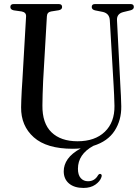

<svg xmlns="http://www.w3.org/2000/svg" viewBox="-20 -720 690 946"><path d="M540 -296.5 521 -621Q519 -653 488 -661L448 -669Q432 -673 432 -685.5Q432 -700 448 -700H623.5Q639.5 -700 639.5 -685.5Q639.5 -673.5 622.5 -669L587.5 -660.5Q554 -652 556.5 -619L573 -299Q574.5 -273 575.8 -248Q577 -223 577.5 -196.5Q578.5 -128 544.8 -75.8Q511 -23.5 440 -1.5Q364 40 364 111.5Q364 142 377.8 157.5Q391.5 173 413.5 173Q446.5 173 463 143.5Q468.5 135.5 475 137Q484.5 140 479.5 153.5Q473 173.5 449.8 189.8Q426.5 206 391.5 206Q346 206 320 184Q294 162 294 124Q294 92 313.8 63.8Q333.5 35.5 378 11Q358.5 13 338 13Q210 13 146.5 -43.5Q83 -100 84 -191.5Q84 -206.5 85 -229.2Q86 -252 87.2 -276.2Q88.5 -300.5 90 -319L108.5 -639.5Q109.5 -659 87 -663.5L48 -669Q31 -672.5 31 -685.5Q31 -700 47.5 -700H269.5Q286 -700 286 -685.5Q286 -673 269.5 -669.5L231.5 -663.5Q212 -660 211 -639.5L192.5 -320.5Q190.5 -284 190 -253.8Q189.5 -223.5 189 -200.5Q188 -112.5 233.8 -68.2Q279.5 -24 362 -24Q448 -24 496.5 -70.8Q545 -117.5 544 -198Q543.5 -229 542.2 -252.2Q541 -275.5 540 -296.5Z"/></svg>

Font: Fraunces 144pt S050
Style: Regular
Weight: 400
Version: Version 1.000; ttfautohint (v1.8.3)